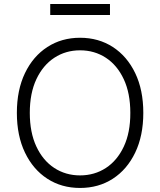

<svg xmlns="http://www.w3.org/2000/svg" viewBox="-20 -925 797 955"><path d="M692.8 -363.6Q692.8 -250 652.5 -166Q612.2 -82 541.2 -36Q470.2 9.9 378.2 9.9Q286.2 9.9 215.4 -36Q144.5 -82 104.2 -166Q63.9 -250 63.9 -363.6Q63.9 -477.3 104.2 -561.3Q144.5 -645.2 215.6 -691.2Q286.6 -737.2 378.2 -737.2Q470.2 -737.2 541.2 -691.2Q612.2 -645.2 652.5 -561.4Q692.8 -477.6 692.8 -363.6ZM628.2 -363.6Q628.2 -461.6 595.5 -531.2Q562.9 -600.9 506.4 -637.8Q449.9 -674.7 378.2 -674.7Q306.8 -674.7 250.4 -637.8Q193.9 -600.9 161 -531.2Q128.2 -461.6 128.2 -363.6Q128.2 -266.3 160.7 -196.6Q193.2 -126.8 249.8 -89.7Q306.5 -52.6 378.2 -52.6Q449.9 -52.6 506.6 -89.5Q563.2 -126.4 595.9 -196.2Q628.6 -266 628.2 -363.6ZM527 -905.2V-850.5H229.8V-905.2Z"/></svg>

Font: Inter UI Light
Style: Regular
Weight: 300
Designer: Rasmus Andersson
Foundry: rsms
Version: 3.2;8d6f07862